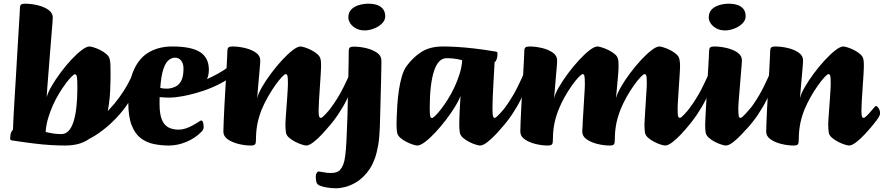

<svg xmlns="http://www.w3.org/2000/svg" viewBox="-20 -776 4792 1041"><path d="M332.7 13Q298.5 13 256.9 10.6Q215.2 8.3 162.5 1.8Q109.8 -4.7 42.3 -15Q39.1 -15.8 37.2 -17.5Q35.3 -19.3 35.3 -27Q35.3 -45.6 40.8 -58.6Q46.3 -71.6 50.3 -71.6Q50.8 -93.3 53.1 -136.9Q55.3 -180.5 58.8 -238.2Q62.3 -295.8 66.2 -359.5Q70.1 -423.2 73.6 -485.3Q77.1 -547.5 80.4 -600Q83.8 -652.5 85.8 -688.3Q87.8 -724.1 88.1 -733.6Q88.1 -745.2 93.7 -750.6Q99.4 -756 115.2 -756Q148.8 -756 183.6 -747.7Q218.4 -739.4 242.3 -722.8Q266.2 -706.3 266.2 -680.7Q266.2 -675.9 264 -646.5Q261.9 -617.1 258 -572.5Q254.2 -527.9 250.4 -477.8Q246.7 -427.6 242.7 -380.4Q238.7 -333.3 236.2 -297.8Q233.7 -262.2 233.2 -248.3Q239.4 -274 259.8 -309Q280.2 -344 308.1 -381.7Q335.9 -419.4 366 -451.7Q396.1 -484 422.5 -504Q448.8 -524 465.6 -524Q472.1 -524 488.6 -519Q505.2 -514 524.1 -504.4Q543.1 -494.9 557.5 -482.2Q572 -469.6 575 -454Q577.7 -444 578.6 -427.2Q579.4 -410.5 579.4 -382.1Q579.4 -369.7 579.2 -342.7Q578.9 -315.7 577.2 -281.4Q575.5 -247.1 570.6 -210.9Q565.7 -174.7 557.2 -144Q548.7 -113.3 534.4 -94Q506.9 -56.5 477.5 -32.8Q448.1 -9.2 413.4 1.9Q378.8 13 332.7 13ZM312 -48.9Q356.7 -48.9 378.1 -114.8Q399.5 -180.7 399.5 -298.7Q399.5 -346 396.9 -359.7Q394.3 -373.3 386.1 -373.3Q381.1 -373.3 368.1 -360.6Q355 -347.9 337.8 -325Q320.6 -302.1 302.1 -272.1Q283.6 -242.1 267.5 -206.8Q251.5 -171.5 240.6 -134.1Q229.7 -96.8 227.5 -60.3Q252.7 -54.1 274 -51.5Q295.4 -48.9 312 -48.9Z M319.4 0.4Q316.9 -0.8 332.5 -8.9Q348 -16.9 374.9 -31.2Q401.8 -45.5 433.8 -65.8Q465.8 -86.1 496.4 -111.7Q575.7 -177.1 626.5 -247.6Q677.2 -318.1 699.9 -377.6Q704.9 -389.6 710.1 -378Q715.2 -366.3 716.5 -348.8Q718.5 -338 718.6 -327.5Q718.7 -316.9 717.7 -310.7Q708.4 -270 679.3 -223.9Q650.3 -177.7 608.9 -134.5Q567.5 -91.2 520.1 -57.4Q472.6 -23.5 427.2 -7.6Q414.5 -3.1 398.2 -1.2Q381.8 0.8 361.9 0.8Q341.9 0.9 319.4 0.4Z M895.6 13Q853.4 13 813.9 4.9Q774.5 -3.2 743.4 -26.6Q712.4 -50.1 694 -96.6Q675.6 -143.1 675.6 -219.7Q675.6 -331.5 706.2 -398.2Q736.8 -465 790.5 -494.5Q844.1 -524 913 -524Q1018.7 -524 1065.5 -493.1Q1112.4 -462.3 1112.4 -397.9Q1112.4 -358.4 1093.3 -329.5Q1074.1 -300.6 1041.7 -282.5Q1009.3 -264.3 971.3 -255.6Q933.2 -246.8 894.7 -246.8Q881.8 -246.8 869.2 -247.7Q856.5 -248.5 845.6 -249.5Q845.3 -242.3 845.2 -231.8Q845.1 -221.4 845.1 -211.9Q845.1 -158.7 857.1 -128.5Q869.1 -98.4 892.4 -85.7Q915.7 -73.1 949.4 -73.1Q967.6 -73.1 986.5 -79.4Q1005.5 -85.7 1022.4 -94.8Q1039.4 -103.9 1050.9 -111.4Q1059.4 -117.4 1063.9 -120Q1068.4 -122.6 1071.4 -122.6Q1077.9 -122.6 1081.1 -111.5Q1084.2 -100.4 1084.2 -85.3Q1084.2 -81.3 1081.7 -74.9Q1079.2 -68.5 1071.2 -60.5Q1038.4 -27.2 991.2 -7.1Q944.1 13 895.6 13ZM849 -299.8Q851.5 -298.3 863.4 -296.6Q875.3 -294.9 891.9 -295.6Q915 -297.9 934 -307.8Q952.9 -317.6 963.9 -340.7Q974.9 -363.9 974.9 -404.7Q974.9 -430.9 962.4 -447.1Q950 -463.3 928.7 -463.3Q910.2 -463.3 893.6 -449.3Q876.9 -435.3 865.3 -399.8Q853.7 -364.3 849 -299.8Z M943.8 -250.6Q935.8 -249.6 938.1 -261.7Q940.4 -273.9 951.3 -287.5Q962.2 -301.2 979.2 -305Q1008 -311.8 1039.9 -322.7Q1071.7 -333.6 1103 -347.3Q1134.3 -361.1 1163.2 -377.5Q1192.2 -393.8 1215.9 -411.1Q1239.6 -428.4 1254.6 -446.2Q1263.4 -453.2 1266.2 -445.3Q1269.1 -437.4 1267.8 -423Q1266.4 -408.6 1262 -394.9Q1257.5 -381.3 1251.5 -375.8Q1218.5 -345.7 1174.5 -322.9Q1130.5 -300.1 1085.4 -284.8Q1040.3 -269.6 1002.7 -261.1Q965.1 -252.6 943.8 -250.6Z M1339.9 13Q1307.5 13 1272.7 4.3Q1237.9 -4.3 1214.5 -20.9Q1191.1 -37.5 1191.1 -62.3Q1191.1 -80.7 1192.8 -117Q1194.4 -153.3 1196.6 -199.6Q1198.9 -245.8 1202 -294.5Q1205.1 -343.2 1207.4 -386.4Q1209.6 -429.6 1211.2 -460.4Q1212.9 -491.3 1212.9 -501.6Q1212.9 -513.2 1218.5 -518.6Q1224.2 -524 1239.7 -524Q1273.4 -524 1308.3 -515.7Q1343.2 -507.4 1367.1 -490.8Q1391 -474.3 1391 -448.7Q1391 -443.7 1390.2 -429.9Q1389.5 -416.2 1387.6 -397.2Q1385.7 -378.2 1383.9 -356.2Q1382 -334.2 1380.1 -312.9Q1378.3 -291.5 1376.8 -272.9Q1375.3 -254.3 1373.8 -242.2Q1379.7 -267.8 1400.4 -303.6Q1421 -339.4 1449.6 -377.8Q1478.2 -416.2 1508.9 -449.5Q1539.6 -482.8 1566.3 -503.4Q1593 -524 1609.5 -524Q1615.8 -524 1632.4 -519Q1648.9 -514 1667.9 -504.4Q1686.8 -494.9 1701.1 -482.2Q1715.5 -469.6 1718.2 -454Q1720.2 -444.7 1720.5 -434.1Q1720.7 -423.5 1720.7 -411Q1720.7 -400.9 1718.7 -370.1Q1716.7 -339.4 1714.1 -301.1Q1711.5 -262.9 1709.5 -228.8Q1707.5 -194.8 1707.5 -177.4Q1707.5 -153.2 1710.3 -145.1Q1713 -136.9 1720 -136.9Q1724 -136.9 1731.4 -143.6Q1738.8 -150.3 1747.5 -159.6Q1756.2 -168.9 1763.7 -178.1Q1771.3 -187.2 1775.5 -191.9Q1781.3 -198.5 1782.4 -199.7Q1783.5 -201 1786.3 -201Q1793.1 -201 1800.8 -188.8Q1808.6 -176.7 1808.6 -162.9Q1808.6 -156.9 1806.2 -150.6Q1803.8 -144.3 1799.6 -137.8Q1791.3 -124.8 1771.2 -100.1Q1751.1 -75.3 1726.8 -49Q1702.6 -22.8 1679.1 -4.9Q1655.6 13 1640.3 13Q1634 13 1617.5 8Q1600.9 3 1581.8 -6.7Q1562.8 -16.3 1548 -29Q1533.1 -41.7 1530.4 -57Q1529.1 -66.5 1528.3 -77Q1527.4 -87.5 1527.4 -100Q1527.4 -107.2 1528.6 -128.9Q1529.9 -150.7 1532.2 -179.7Q1534.6 -208.7 1536.5 -237.3Q1538.3 -265.8 1539.7 -288.1Q1541.1 -310.4 1541.1 -318.5Q1541.3 -356.3 1538.6 -365.2Q1535.8 -374.1 1529.1 -374.1Q1522.9 -374.1 1507.2 -357.3Q1491.5 -340.5 1471.5 -312.4Q1451.5 -284.4 1431.7 -249.2Q1411.9 -213.9 1397 -178Q1379.6 -131.8 1373.5 -92.8Q1367.3 -53.9 1367.3 -9.4Q1367.3 2.2 1361.8 7.6Q1356.2 13 1339.9 13Z M1727.3 -53.3Q1723.3 -50.3 1718.5 -58Q1713.8 -65.6 1711 -78.6Q1708.3 -91.5 1708 -102.8Q1707.7 -114 1711.7 -118.3Q1758.1 -166.7 1789.9 -213.6Q1821.6 -260.5 1843.5 -305.1Q1865.4 -349.6 1882.6 -389.5Q1888.6 -402.3 1892.8 -396.1Q1896.9 -389.8 1899.1 -377.1Q1901.4 -364.4 1900.2 -354.6Q1896.3 -320.8 1879.6 -278.8Q1862.8 -236.8 1837.7 -194.2Q1812.6 -151.5 1783.7 -114.8Q1754.8 -78.2 1727.3 -53.3Z M1801.1 244.8Q1776.2 244.8 1751.8 240.5Q1727.5 236.3 1712.7 230Q1699.1 224 1695.6 211.6Q1692.1 199.2 1692.1 181.4Q1692.1 169.9 1696.9 161.9Q1701.6 153.8 1708.4 153.8Q1713.4 153.8 1734.2 157.9Q1755 162 1772.3 162Q1790.5 162 1803.2 157.9Q1815.9 153.8 1823.7 145.3Q1833.9 133.6 1840.8 116.8Q1847.6 100 1851.6 69.9Q1855.6 39.9 1858.4 -11.9Q1861.3 -63.6 1863.8 -145.2Q1865.3 -200.6 1866.4 -255.9Q1867.5 -311.3 1868.6 -360.4Q1869.8 -409.5 1870.3 -446.5Q1870.8 -483.4 1870.8 -500.9Q1870.8 -512.4 1876 -517.8Q1881.3 -523.2 1897.6 -523.2Q1930.5 -523.2 1965.5 -515Q2000.4 -506.7 2024.1 -490.1Q2047.9 -473.5 2047.9 -447.9Q2047.9 -434.6 2047.5 -404.5Q2047.1 -374.5 2046.1 -334.3Q2045.1 -294.2 2043.8 -249.6Q2042.6 -205 2041.6 -162.1Q2040.6 -119.1 2039.3 -84.1Q2037.4 -28.5 2030.1 13.2Q2022.9 54.8 2011.5 85.4Q2000.1 116.1 1985.6 138.2Q1971.2 160.4 1953.7 177.9Q1931.4 200.9 1904.9 215.8Q1878.4 230.8 1851.7 237.8Q1825.1 244.8 1801.1 244.8ZM1957.1 -611.1Q1930.5 -611.1 1910.5 -621.8Q1890.5 -632.5 1879.6 -648.8Q1868.7 -665.1 1868.7 -680.9Q1868.7 -708.4 1884.6 -724.7Q1900.6 -741 1926.2 -748.5Q1951.8 -756 1979.9 -756Q2002.3 -756 2022.7 -749.6Q2043.2 -743.2 2055.9 -727.9Q2068.6 -712.6 2068.6 -686.6Q2068.6 -666 2051 -648.6Q2033.4 -631.2 2007.4 -621.1Q1981.4 -611.1 1957.1 -611.1Z M2242 13Q2235.8 13 2219.2 8Q2202.6 3 2183.7 -6.7Q2164.7 -16.3 2150.3 -29Q2135.9 -41.7 2133.1 -57Q2129.9 -76.3 2129.9 -100Q2129.9 -112.4 2130.9 -141.8Q2131.9 -171.1 2134.4 -209.4Q2136.9 -247.8 2142.9 -287.8Q2148.9 -327.8 2158.9 -361.9Q2168.9 -396 2183.9 -417Q2220.1 -466.2 2266 -495.1Q2311.9 -524 2381.5 -524Q2415.4 -524 2456.4 -521.6Q2497.3 -519.3 2550.1 -513.3Q2602.9 -507.3 2670.4 -496Q2673.7 -495.2 2675.6 -493.5Q2677.4 -491.7 2677.4 -484Q2677.4 -465.7 2671.9 -452.6Q2666.4 -439.6 2661.7 -439.6Q2661.7 -436.6 2660.5 -417Q2659.4 -397.4 2657.7 -367.4Q2655.9 -337.3 2654.2 -304.4Q2652.4 -271.5 2651.3 -241.5Q2650.2 -211.6 2650.2 -192.5Q2650.2 -154.7 2652.9 -145.8Q2655.7 -136.9 2662.4 -136.9Q2666.4 -136.9 2673.8 -143.6Q2681.3 -150.3 2689.9 -159.6Q2698.6 -168.9 2706.2 -178.1Q2713.7 -187.2 2717.9 -191.9Q2723.7 -198.5 2724.8 -199.7Q2726 -201 2728.7 -201Q2735.5 -201 2743.3 -188.8Q2751 -176.7 2751 -162.9Q2751 -156.9 2748.6 -150.6Q2746.2 -144.3 2742 -137.8Q2733.8 -124.8 2714 -100.1Q2694.3 -75.3 2669.6 -49Q2645 -22.8 2621.9 -4.9Q2598.7 13 2582 13Q2575.7 13 2559.1 8Q2542.6 3 2523.6 -6.7Q2504.7 -16.3 2490.2 -29Q2475.8 -41.7 2473.1 -57Q2471.8 -66.5 2470.9 -77Q2470.1 -87.5 2470.1 -100Q2470.1 -114.5 2470.7 -134.7Q2471.3 -155 2472.5 -177.1Q2473.8 -199.2 2474.8 -220Q2475.8 -240.7 2477 -256Q2467.9 -231.2 2446.6 -196.5Q2425.3 -161.9 2397.4 -125.5Q2369.6 -89.1 2340 -57.5Q2310.5 -25.9 2284.6 -6.5Q2258.8 13 2242 13ZM2322.2 -136.2Q2327.2 -136.2 2340.5 -148.9Q2353.8 -161.6 2371.5 -184.5Q2389.2 -207.4 2408.2 -237.5Q2427.2 -267.7 2443.8 -303Q2460.5 -338.3 2472 -375.6Q2483.6 -412.9 2486 -449.4Q2461 -456.1 2439.8 -458.4Q2418.6 -460.6 2401.7 -460.6Q2355.5 -460.6 2332.8 -389.6Q2310 -318.5 2310 -191Q2310 -153.9 2312.7 -145.1Q2315.5 -136.2 2322.2 -136.2Z M2670.3 -53.3Q2666.3 -50.3 2661.5 -58Q2656.8 -65.6 2654 -78.6Q2651.3 -91.5 2651 -102.8Q2650.7 -114 2654.7 -118.3Q2701.1 -166.7 2732.9 -213.6Q2764.6 -260.5 2786.5 -305.1Q2808.4 -349.6 2825.6 -389.5Q2831.6 -402.3 2835.8 -396.1Q2839.9 -389.8 2842.1 -377.1Q2844.4 -364.4 2843.2 -354.6Q2839.3 -320.8 2822.6 -278.8Q2805.8 -236.8 2780.7 -194.2Q2755.6 -151.5 2726.7 -114.8Q2697.8 -78.2 2670.3 -53.3Z M2949.9 13Q2917.5 13 2882.7 4.3Q2847.9 -4.3 2824.5 -20.9Q2801.1 -37.5 2801.1 -62.3Q2801.1 -80.7 2802.7 -117Q2804.4 -153.3 2806.6 -199.6Q2808.9 -245.8 2812 -294.5Q2815.1 -343.2 2817.3 -386.4Q2819.6 -429.6 2821.2 -460.4Q2822.8 -491.3 2822.8 -501.6Q2822.8 -513.2 2828.5 -518.6Q2834.1 -524 2849.7 -524Q2883.4 -524 2918.3 -515.7Q2953.2 -507.4 2977 -490.8Q3000.7 -474.3 3000.7 -448.7Q3000.7 -443.7 3000 -429.9Q2999.2 -416.2 2997.3 -397.2Q2995.5 -378.2 2993.7 -356.2Q2992 -334.2 2990.1 -312.9Q2988.2 -291.5 2986.7 -272.9Q2985.2 -254.3 2983.7 -242.2Q2989.7 -267.8 3010.3 -303.6Q3031 -339.4 3059.6 -377.8Q3088.2 -416.2 3118.9 -449.5Q3149.6 -482.8 3176.3 -503.4Q3203 -524 3219.5 -524Q3225.8 -524 3242.7 -519Q3259.7 -514 3279.4 -504.4Q3299.1 -494.9 3313.8 -482.2Q3328.5 -469.6 3331.2 -454Q3333.2 -444.7 3333.5 -434.1Q3333.7 -423.5 3333.7 -411Q3333.7 -405.5 3332.8 -390.3Q3332 -375 3330.1 -355.1Q3328.2 -335.1 3326.2 -313.5Q3324.2 -291.9 3322.6 -273.5Q3321 -255 3319.5 -243Q3326.2 -268.6 3346.8 -304.7Q3367.5 -340.9 3396.1 -378.9Q3424.7 -416.9 3455 -449.9Q3485.3 -482.8 3512.1 -503.4Q3538.8 -524 3555.3 -524Q3561.5 -524 3578.1 -519Q3594.7 -514 3613.6 -504.4Q3632.6 -494.9 3646.9 -482.2Q3661.2 -469.6 3663.9 -454Q3665.9 -444.7 3666.7 -434.1Q3667.4 -423.5 3667.2 -411Q3666.9 -400.9 3665 -370.1Q3663 -339.4 3660.5 -302.6Q3658 -265.9 3656.1 -234.9Q3654.2 -203.9 3654 -192.5Q3653.8 -154.7 3656.6 -145.8Q3659.5 -136.9 3666.2 -136.9Q3670.2 -136.9 3677.6 -143.6Q3685.1 -150.3 3693.7 -159.6Q3702.4 -168.9 3710 -178.1Q3717.5 -187.2 3721.8 -191.9Q3727.5 -198.5 3728.7 -199.7Q3729.8 -201 3732.5 -201Q3739.3 -201 3747.1 -188.8Q3754.8 -176.7 3754.8 -162.9Q3754.8 -156.9 3752.5 -150.6Q3750.1 -144.3 3745.8 -137.8Q3737.6 -124.8 3717.8 -100.1Q3698.1 -75.3 3673.5 -49Q3648.8 -22.8 3625.7 -4.9Q3602.6 13 3585.8 13Q3579.5 13 3563 8Q3546.4 3 3527.5 -6.7Q3508.5 -16.3 3494.1 -29Q3479.6 -41.7 3476.9 -57Q3475.6 -66.5 3474.9 -77Q3474.1 -87.5 3474.1 -100Q3474.1 -107.2 3475.5 -128.9Q3476.9 -150.7 3478.6 -179.7Q3480.3 -208.7 3482.2 -237.3Q3484.1 -265.8 3485.4 -288.1Q3486.8 -310.4 3486.8 -318.5Q3487.1 -356.3 3484.3 -365.2Q3481.6 -374.1 3474.8 -374.1Q3468.6 -374.1 3452.5 -357.3Q3436.5 -340.5 3416.5 -312.4Q3396.4 -284.4 3376.7 -249.2Q3356.9 -213.9 3342.8 -178Q3325.3 -131.8 3319.2 -92.8Q3313 -53.9 3313 -9.4Q3313 2.2 3307.5 7.6Q3302 13 3285.7 13Q3253.2 13 3218.4 4.3Q3183.6 -4.3 3160.3 -20.9Q3136.9 -37.5 3136.9 -62.3Q3136.9 -69.4 3137.6 -77.8Q3138.4 -86.2 3138.9 -95.4Q3139.3 -104.5 3139.3 -112Q3139.8 -121.3 3141.2 -143.1Q3142.6 -164.9 3144.2 -192.4Q3145.8 -220 3147.4 -246.2Q3149.1 -272.4 3150.1 -292.4Q3151.1 -312.3 3151.1 -318.5Q3151.1 -356.3 3148.4 -365.2Q3145.8 -374.1 3139.1 -374.1Q3132.8 -374.1 3116.8 -357.3Q3100.7 -340.5 3080.7 -312.4Q3060.7 -284.4 3040.9 -249.2Q3021.2 -213.9 3007 -178Q2989.6 -131.8 2983.4 -92.8Q2977.3 -53.9 2977.3 -9.4Q2977.3 2.2 2971.7 7.6Q2966.2 13 2949.9 13Z M3673.3 -53.3Q3669.3 -50.3 3664.5 -58Q3659.8 -65.6 3657 -78.6Q3654.3 -91.5 3654 -102.8Q3653.7 -114 3657.7 -118.3Q3704.1 -166.7 3735.9 -213.6Q3767.6 -260.5 3789.5 -305.1Q3811.4 -349.6 3828.6 -389.5Q3834.6 -402.3 3838.8 -396.1Q3842.9 -389.8 3845.1 -377.1Q3847.4 -364.4 3846.2 -354.6Q3842.3 -320.8 3825.6 -278.8Q3808.8 -236.8 3783.7 -194.2Q3758.6 -151.5 3729.7 -114.8Q3700.8 -78.2 3673.3 -53.3Z M3914.8 13Q3908.5 13 3891.9 8Q3875.4 3 3856.4 -6.7Q3837.5 -16.3 3823.2 -29Q3808.9 -41.7 3806.1 -57Q3804.9 -62 3804.1 -71.8Q3803.3 -81.5 3803.3 -100Q3803.6 -111.6 3805.1 -143.2Q3806.6 -174.7 3809.1 -218.2Q3811.6 -261.7 3814.2 -308.1Q3816.8 -354.5 3819.3 -396.5Q3821.8 -438.5 3823.3 -466.9Q3824.8 -495.2 3824.8 -501.6Q3824.8 -513.2 3830.5 -518.6Q3836.1 -524 3851.7 -524Q3885.4 -524 3920.3 -515.7Q3955.2 -507.4 3979 -490.8Q4002.7 -474.3 4002.7 -448.7Q4002.7 -442.2 4000.6 -417.3Q3998.5 -392.4 3995.7 -358.4Q3993 -324.4 3990.1 -289.6Q3987.2 -254.9 3985.1 -228.4Q3983 -201.9 3983 -192.5Q3983 -154.7 3985.7 -145.8Q3988.5 -136.9 3995.2 -136.9Q3999.2 -136.9 4006.6 -143.6Q4014.1 -150.3 4022.7 -159.6Q4031.4 -168.9 4039 -178.1Q4046.5 -187.2 4050.7 -191.9Q4056.5 -198.5 4057.6 -199.7Q4058.8 -201 4061.5 -201Q4068.3 -201 4076.1 -188.8Q4083.8 -176.7 4083.8 -162.9Q4083.8 -156.9 4081.4 -150.6Q4079 -144.3 4074.8 -137.8Q4066.6 -124.8 4046.8 -100.1Q4027.1 -75.3 4002.4 -49Q3977.8 -22.8 3954.7 -4.9Q3931.5 13 3914.8 13ZM3911.2 -611.1Q3884.5 -611.1 3864.6 -621.8Q3844.6 -632.5 3833.7 -648.8Q3822.8 -665.1 3822.8 -680.9Q3822.8 -708.4 3838.7 -724.7Q3854.7 -741 3880.3 -748.5Q3905.9 -756 3934 -756Q3956.4 -756 3976.8 -749.6Q3997.3 -743.2 4010 -728.3Q4022.7 -713.4 4022.7 -687.3Q4022.7 -666 4005.1 -648.6Q3987.5 -631.2 3961.5 -621.1Q3935.5 -611.1 3911.2 -611.1Z M4004.3 -53.3Q4000.3 -50.3 3995.5 -58Q3990.8 -65.6 3988 -78.6Q3985.3 -91.5 3985 -102.8Q3984.7 -114 3988.7 -118.3Q4035.1 -166.7 4066.9 -213.6Q4098.6 -260.5 4120.5 -305.1Q4142.4 -349.6 4159.6 -389.5Q4165.6 -402.3 4169.8 -396.1Q4173.9 -389.8 4176.1 -377.1Q4178.4 -364.4 4177.2 -354.6Q4173.3 -320.8 4156.6 -278.8Q4139.8 -236.8 4114.7 -194.2Q4089.6 -151.5 4060.7 -114.8Q4031.8 -78.2 4004.3 -53.3Z M4282.9 13Q4250.5 13 4215.7 4.3Q4180.9 -4.3 4157.5 -20.9Q4134.1 -37.5 4134.1 -62.3Q4134.1 -80.7 4135.8 -117Q4137.4 -153.3 4139.6 -199.6Q4141.9 -245.8 4145 -294.5Q4148.1 -343.2 4150.4 -386.4Q4152.6 -429.6 4154.2 -460.4Q4155.9 -491.3 4155.9 -501.6Q4155.9 -513.2 4161.5 -518.6Q4167.2 -524 4182.7 -524Q4216.4 -524 4251.3 -515.7Q4286.2 -507.4 4310.1 -490.8Q4334 -474.3 4334 -448.7Q4334 -443.7 4333.2 -429.9Q4332.5 -416.2 4330.6 -397.2Q4328.7 -378.2 4326.9 -356.2Q4325 -334.2 4323.1 -312.9Q4321.3 -291.5 4319.8 -272.9Q4318.3 -254.3 4316.8 -242.2Q4322.7 -267.8 4343.4 -303.6Q4364 -339.4 4392.6 -377.8Q4421.2 -416.2 4451.9 -449.5Q4482.6 -482.8 4509.3 -503.4Q4536 -524 4552.5 -524Q4558.8 -524 4575.4 -519Q4591.9 -514 4610.9 -504.4Q4629.8 -494.9 4644.1 -482.2Q4658.5 -469.6 4661.2 -454Q4663.2 -444.7 4663.5 -434.1Q4663.7 -423.5 4663.7 -411Q4663.7 -400.9 4661.7 -370.1Q4659.7 -339.4 4657.1 -301.1Q4654.5 -262.9 4652.5 -228.8Q4650.5 -194.8 4650.5 -177.4Q4650.5 -153.2 4653.3 -145.1Q4656 -136.9 4663 -136.9Q4667 -136.9 4674.4 -143.6Q4681.8 -150.3 4690.5 -159.6Q4699.2 -168.9 4706.7 -178.1Q4714.3 -187.2 4718.5 -191.9Q4724.3 -198.5 4725.4 -199.7Q4726.5 -201 4729.3 -201Q4736.1 -201 4743.8 -188.8Q4751.6 -176.7 4751.6 -162.9Q4751.6 -156.9 4749.2 -150.6Q4746.8 -144.3 4742.6 -137.8Q4734.3 -124.8 4714.2 -100.1Q4694.1 -75.3 4669.8 -49Q4645.6 -22.8 4622.1 -4.9Q4598.6 13 4583.3 13Q4577 13 4560.5 8Q4543.9 3 4524.8 -6.7Q4505.8 -16.3 4491 -29Q4476.1 -41.7 4473.4 -57Q4472.1 -66.5 4471.3 -77Q4470.4 -87.5 4470.4 -100Q4470.4 -107.2 4471.6 -128.9Q4472.9 -150.7 4475.2 -179.7Q4477.6 -208.7 4479.5 -237.3Q4481.3 -265.8 4482.7 -288.1Q4484.1 -310.4 4484.1 -318.5Q4484.3 -356.3 4481.6 -365.2Q4478.8 -374.1 4472.1 -374.1Q4465.9 -374.1 4450.2 -357.3Q4434.5 -340.5 4414.5 -312.4Q4394.5 -284.4 4374.7 -249.2Q4354.9 -213.9 4340 -178Q4322.6 -131.8 4316.5 -92.8Q4310.3 -53.9 4310.3 -9.4Q4310.3 2.2 4304.8 7.6Q4299.2 13 4282.9 13Z"/></svg>

Font: Briem Hand Thin
Style: Regular
Weight: 100
Designer: Gunnlaugur SE Briem, Eben Sorkin
Foundry: Sorkin Type Co.
Version: Version 1.003